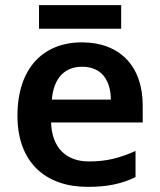

<svg xmlns="http://www.w3.org/2000/svg" viewBox="-20 -718 622 748"><path d="M452 -698H132V-606H452ZM299 -553C149 -553 48 -453 48 -267C48 -82 161 10 321 10C401 10 453 -2 508 -28V-130C448 -103 396 -89 327 -89C235 -89 182 -145 179 -241H536V-307C536 -461 446 -553 299 -553ZM300 -458C376 -458 411 -405 412 -330H182C189 -415 233 -458 300 -458Z"/></svg>

Font: Noto Sans Thaana SemiBold
Style: Regular
Weight: 600
Designer: David Williams
Foundry: Google Inc.
Version: Version 3.001